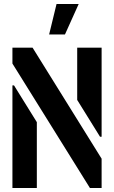

<svg xmlns="http://www.w3.org/2000/svg" viewBox="-20 -938 569 958"><path d="M225.1 -766 262.1 -918H372.6L304.1 -766ZM428.7 0 42 -620.9V-700H142.6L487 -146.2V0ZM42 0V-511.8H50L163.8 -328.5V0ZM479 -255.9 365.2 -439.3V-700H487V-255.9Z"/></svg>

Font: Stick No Bills ExtraLight
Style: Regular
Weight: 200
Designer: Kosala Senevirathne, Siva Puranthara, Lasantha Premarathna, Tharique Azeez
Foundry: mooniak
Version: Version 2.000